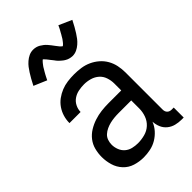

<svg xmlns="http://www.w3.org/2000/svg" viewBox="-226 -851 952 952"><g transform="rotate(-45 250.0 -375.0)"><path d="M202 8Q172 8 143 -1Q114 -10 93.5 -32Q73 -54 64.5 -83Q56 -112 56 -141Q56 -167 62.5 -192Q69 -217 84.5 -237Q100 -257 122 -270.5Q144 -284 168.5 -292Q193 -300 218 -303Q243 -306 269 -306H358V-355Q358 -376 351 -397Q344 -418 328 -432Q312 -446 291 -452Q270 -458 249 -458Q229 -458 209.5 -454Q190 -450 174 -439Q158 -428 149 -410Q140 -392 140 -373H62Q62 -396 68.5 -418Q75 -440 88 -459Q101 -478 119.5 -491.5Q138 -505 159 -513.5Q180 -522 203 -525Q226 -528 249 -528Q273 -528 297 -524.5Q321 -521 343 -511Q365 -501 383.5 -485Q402 -469 414 -448Q426 -427 431 -403Q436 -379 436 -355V-93Q436 -87 438 -81Q440 -75 444.5 -70.5Q449 -66 455 -64Q461 -62 467 -62H482V8H467Q447 8 427 3Q407 -2 391 -15Q375 -28 367 -47Q359 -66 358 -87Q349 -64 332.5 -45.5Q316 -27 295 -14.5Q274 -2 250 3Q226 8 202 8ZM232 -62Q256 -62 280.5 -68.5Q305 -75 323 -91.5Q341 -108 349.5 -131.5Q358 -155 358 -180V-236H269Q254 -236 238.5 -234.5Q223 -233 208.5 -229.5Q194 -226 180 -219.5Q166 -213 155 -203Q144 -193 139 -178.5Q134 -164 134 -149Q134 -131 141 -113Q148 -95 162 -83Q176 -71 194.5 -66.5Q213 -62 232 -62ZM308 -597Q303 -597 298 -598Q293 -599 288.5 -600Q284 -601 279.5 -603Q275 -605 270.5 -607.5Q266 -610 262.5 -612.5Q259 -615 255.5 -618Q252 -621 248 -624.5Q244 -628 240.5 -631.5Q237 -635 234 -639Q231 -643 228.5 -646.5Q226 -650 223 -653.5Q220 -657 216.5 -661.5Q213 -666 210 -670Q207 -674 204 -677.5Q201 -681 197.5 -684.5Q194 -688 192 -690Q189 -688 187 -686Q185 -684 181.5 -680Q178 -676 177 -674.5Q176 -673 174 -670.5Q172 -668 170.5 -666Q169 -664 167 -661Q165 -658 163.5 -655Q162 -652 160 -649Q158 -646 156 -642.5Q154 -639 152 -635.5Q150 -632 147.5 -627.5Q145 -623 143 -619Q141 -615 138.5 -610Q136 -605 134 -601L66 -630Q75 -648 83.5 -663Q92 -678 100 -690.5Q108 -703 116 -713.5Q124 -724 136 -734.5Q148 -745 162 -751.5Q176 -758 192 -758Q202 -758 211.5 -755.5Q221 -753 229.5 -748Q238 -743 245.5 -737Q253 -731 259.5 -723.5Q266 -716 271 -709.5Q276 -703 283 -693.5Q290 -684 295.5 -677.5Q301 -671 308 -666Q311 -668 313 -669.5Q315 -671 318.5 -675Q322 -679 323 -680.5Q324 -682 326 -684.5Q328 -687 329.5 -689Q331 -691 333 -694Q335 -697 336.5 -700Q338 -703 340 -706Q342 -709 344 -712.5Q346 -716 348 -720Q350 -724 352.5 -728Q355 -732 357 -736Q359 -740 361.5 -745Q364 -750 366 -755L434 -725Q425 -707 416.5 -692Q408 -677 400 -664.5Q392 -652 384 -641.5Q376 -631 364 -620.5Q352 -610 338 -603.5Q324 -597 308 -597Z"/></g></svg>

Font: Iosevka SS18
Style: Regular
Weight: 400
Monospace: yes
Designer: Belleve Invis
Foundry: Belleve Invis
Version: Version 25.1.1; ttfautohint (v1.8.4)